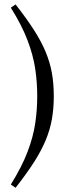

<svg xmlns="http://www.w3.org/2000/svg" viewBox="-20 -730 311 887"><path d="M152 -286Q152 -349 142.8 -411.8Q133.5 -474.5 107.2 -543.8Q81 -613 30 -694.5L52 -709.5Q102.5 -645 136.5 -592Q170.5 -539 190.8 -490.5Q211 -442 219.8 -392.5Q228.5 -343 228.5 -286Q228.5 -229 219.8 -179.5Q211 -130 190.8 -81.5Q170.5 -33 136.5 20Q102.5 73 52 137.5L30 122.5Q81 40.5 107.2 -28.5Q133.5 -97.5 142.8 -160.5Q152 -223.5 152 -286Z"/></svg>

Font: Newsreader Text
Style: Regular
Weight: 400
Designer: Hugues Gentile
Foundry: Production Type
Version: Version 1.002